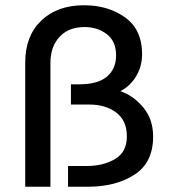

<svg xmlns="http://www.w3.org/2000/svg" viewBox="-20 -711 648 731"><path d="M76 -473Q76 -574 137 -632.5Q198 -691 300 -691Q392 -691 456.5 -644.5Q521 -598 521 -505Q521 -459 498.5 -421Q476 -383 438 -364Q488 -347 525.5 -302Q563 -257 563 -191Q563 -92 492 -46Q421 0 314 0H239V-79H310Q373 -79 418 -105.5Q463 -132 463 -192Q463 -252 422.5 -282.5Q382 -313 320 -313H250V-390H281Q353 -390 387.5 -419.5Q422 -449 422 -500Q422 -554 386.5 -581Q351 -608 302 -608Q241 -608 206.5 -570.5Q172 -533 172 -472V0H76Z"/></svg>

Font: Palanquin Medium
Style: Regular
Weight: 500
Designer: Pria Ravichandran
Version: Version 1.0.4